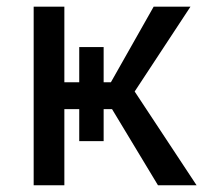

<svg xmlns="http://www.w3.org/2000/svg" viewBox="-20 -548 640 568"><path d="M543.5 -528.3H434.6L308.1 -304.7H286.6V-408.7H214.4V-304.7H170.4V-528.3H79.6V0H170.4V-225.1H214.4V-130.4H286.6V-225.1H311.5L447.3 0H561.5L378.4 -277.3Z"/></svg>

Font: Roboto Mono
Style: Regular
Weight: 400
Monospace: yes
Designer: Google
Version: Version 3.000